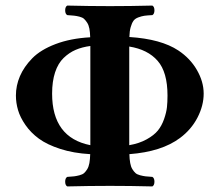

<svg xmlns="http://www.w3.org/2000/svg" viewBox="-20 -667 787 689"><path d="M304.2 -502Q274.4 -498 251.2 -488Q228 -478 208.3 -459Q188.5 -439.9 177.7 -407.5Q167 -375 167 -331.1Q167 -173.3 304.2 -146ZM303.7 -113.8Q243.7 -117.2 196.3 -132.6Q148.9 -147.9 119.6 -169.4Q90.3 -190.9 71.3 -218.5Q52.2 -246.1 44.7 -272Q37.1 -297.9 37.1 -324.2Q37.1 -359.9 51.5 -393.6Q65.9 -427.2 95.7 -457.8Q125.5 -488.3 179.2 -508.8Q232.9 -529.3 303.7 -533.2Q303.2 -551.3 300.8 -564.2Q298.3 -577.1 292.7 -585.7Q287.1 -594.2 281.5 -599.4Q275.9 -604.5 265.1 -607.2Q254.4 -609.9 245.8 -610.8Q237.3 -611.8 221.2 -612.8Q213.9 -617.2 213.9 -629.9Q213.9 -642.6 221.2 -647Q301.3 -645 375 -645Q446.8 -645 526.9 -647Q534.2 -642.6 534.2 -629.9Q534.2 -617.2 526.9 -612.8Q507.8 -611.8 497.8 -610.4Q487.8 -608.9 476.1 -604.5Q464.4 -600.1 458.7 -592Q453.1 -584 449 -569.8Q444.8 -555.7 444.3 -534.2Q558.1 -526.9 620.1 -485.8Q662.6 -457.5 686.5 -416Q710.9 -374 710.9 -331.1Q710.9 -288.1 688.7 -245.1Q666.5 -202.1 626 -171.9Q560.1 -122.6 444.3 -113.8Q444.8 -95.2 447.3 -81.8Q449.7 -68.4 455.1 -59.8Q460.4 -51.3 466.1 -46.1Q471.7 -41 482.7 -38.1Q493.7 -35.2 502.2 -34.2Q510.7 -33.2 526.9 -32.2Q534.2 -27.8 534.2 -15.1Q534.2 -2.4 526.9 2Q446.8 0 375 0Q301.3 0 221.2 2Q213.9 -2.4 213.9 -15.1Q213.9 -27.8 221.2 -32.2Q237.3 -33.2 245.8 -34.2Q254.4 -35.2 265.4 -38.1Q276.4 -41 282 -46.1Q287.6 -51.3 293 -59.8Q298.3 -68.4 300.8 -81.8Q303.2 -95.2 303.7 -113.8ZM443.8 -146Q480 -152.3 506.3 -167Q532.7 -181.6 546.6 -198.7Q560.5 -215.8 568.8 -239.7Q577.1 -263.7 579.1 -282.2Q581.1 -300.8 581.1 -324.2Q581.1 -408.2 545.7 -448.7Q510.3 -489.3 443.8 -500Z"/></svg>

Font: Linux Libertine G
Style: Bold
Weight: 700
Designer: Philipp H. Poll
Foundry: Philipp H. Poll
Version: Version 5.0.3